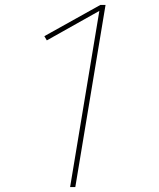

<svg xmlns="http://www.w3.org/2000/svg" viewBox="-20 -755 640 775"><path d="M263 0 381 -711 169 -592 159 -609 385 -735H406L284 0Z"/></svg>

Font: Iosevka Curly ThExObl
Style: Regular
Weight: 100
Width: 7
Italic angle: -9°
Monospace: yes
Designer: Belleve Invis
Foundry: Belleve Invis
Version: Version 11.1.0; ttfautohint (v1.8.3)